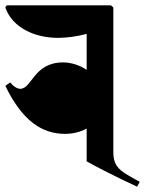

<svg xmlns="http://www.w3.org/2000/svg" viewBox="-20 -674 544 720"><path d="M224 -172C253 -172 282 -179 305 -192V-69C338 -50 412 -12 494 26L504 8L460 -17C420 -40 405 -61 405 -102V-646L396 -654H5L0 -646C26 -570 111 -532 197 -532C230 -532 268 -537 305 -547V-412C280 -429 247 -440 217 -440C106 -440 100 -341 56 -341C45 -341 31 -349 18 -365L0 -352C62 -224 135 -172 224 -172Z"/></svg>

Font: Nithya Ranjana DU
Style: Regular
Weight: 400
Designer: Designed by Tathagata Biswas and Noopur Datye with help from Ananda Maharjan, Callijatra
Foundry: Ek Type
Version: Version 1.000;Glyphs 3.2.3 (3260)